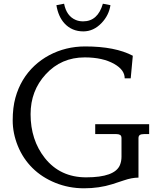

<svg xmlns="http://www.w3.org/2000/svg" viewBox="-20 -996 873 1027"><path d="M489.3 -331.5H777.8V-278.8H750.5Q735.8 -278.8 728.3 -274.2Q720.7 -269.5 720.7 -256.8V-45.9Q685.5 -45.9 642.6 -31.2L580.1 -10.7Q510.3 11.2 429.4 11.2Q348.6 11.2 276.6 -17.8Q204.6 -46.9 153.8 -97.2Q103 -147.5 75.4 -215.3Q47.9 -283.2 47.9 -351.8Q47.9 -420.4 62.3 -472.7Q76.7 -524.9 102.5 -567.9Q128.4 -610.8 164.3 -644.3Q200.2 -677.7 243.2 -700.7Q331.5 -747.6 435.5 -747.6Q596.2 -747.6 690.4 -697.8L679.2 -577.1H647Q647 -622.1 591.3 -653.8Q529.8 -689 433.1 -689Q307.6 -689 224.6 -598.6Q143.6 -510.7 143.6 -385.3Q143.6 -247.6 219.7 -150.9Q301.8 -47.4 440.9 -47.4Q594.2 -47.4 621.6 -113.3Q629.9 -133.8 629.9 -157.7V-256.8Q629.9 -270 622.3 -274.4Q614.7 -278.8 602.1 -278.8H489.3ZM424.8 -881.8Q502.9 -881.8 530.3 -976.1L570.8 -968.3Q562.5 -914.1 523.4 -873Q480.5 -828.1 425.8 -828.1Q364.3 -828.1 324.7 -871.1Q291.5 -907.7 281.7 -968.3L322.8 -976.1Q335.9 -909.7 385.3 -889.2Q402.3 -881.8 424.8 -881.8Z"/></svg>

Font: Habibi
Style: Regular
Weight: 400
Designer: Magnus Gaarde
Foundry: Magnus Gaarde
Version: Version 1.001